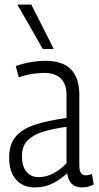

<svg xmlns="http://www.w3.org/2000/svg" viewBox="-20 -810 431 840"><path d="M20 -120Q20 -180 50 -214Q80 -248 136.5 -265.5Q193 -283 271 -294V-395Q271 -441 246.5 -466Q222 -491 174 -491Q152 -491 123.5 -487Q95 -483 62 -472L49 -521Q83 -533 116.5 -538.5Q150 -544 178 -544Q254 -544 290.5 -506.5Q327 -469 327 -396V-89Q327 -62 334.5 -52.5Q342 -43 355 -43Q369 -43 382 -49L390 -3Q366 10 339 10Q282 10 274 -52Q247 -27 212 -8.5Q177 10 132 10Q80 10 50 -24.5Q20 -59 20 -120ZM76 -127Q76 -82 96 -58.5Q116 -35 149 -35Q184 -35 216 -53Q248 -71 271 -96V-255Q217 -248 172.5 -235Q128 -222 102 -197Q76 -172 76 -127ZM167 -596 56 -790H117L215 -596Z"/></svg>

Font: Georama SemiCondensed Light
Style: Regular
Weight: 300
Width: 4
Designer: Jean-Baptiste Levee
Foundry: Production Type
Version: Version 1.000